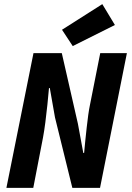

<svg xmlns="http://www.w3.org/2000/svg" viewBox="-20 -909 640 929"><path d="M11 0 142 -652H279L357 -310L383 -169H387Q389 -194 392.5 -226.5Q396 -259 399.5 -292Q403 -325 407 -353Q411 -381 415 -400L465 -652H594L464 0H330L246 -341L221 -483H217Q214 -448 209.5 -404Q205 -360 199.5 -317.5Q194 -275 188 -243L141 0ZM332 -686 280 -765 475 -889 536 -788Z"/></svg>

Font: Source Code Pro ExtraLight
Style: Bold Italic
Weight: 700
Italic angle: -11°
Monospace: yes
Version: Version 1.016;hotconv 1.0.116;makeotfexe 2.5.65601